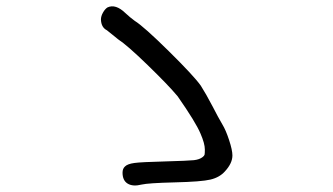

<svg xmlns="http://www.w3.org/2000/svg" viewBox="-20 -569 1040 599"><path d="M315.4 -545.9Q340.8 -557.6 371.1 -528.3Q385.7 -514.6 400.4 -503.9Q428.7 -486.3 506.8 -409.2Q585 -332 606.4 -301.8Q622.1 -277.3 643.6 -236.3Q661.1 -202.1 673.8 -180.7Q684.6 -163.1 694.8 -131.8Q705.1 -100.6 705.1 -84Q705.1 -59.6 681.6 -34.2Q665 -15.6 636.7 -8.8Q608.4 -2 524.4 0Q442.4 2 421.9 6.8Q394.5 13.7 378.4 3.9Q362.3 -5.9 362.3 -30.3Q362.3 -43 370.1 -49.8Q377.9 -57.6 398.9 -60.5Q419.9 -63.5 495.1 -65.4Q567.4 -67.4 585 -69.3Q602.5 -71.3 612.3 -79.1Q617.2 -83 618.2 -86.4Q619.1 -89.8 619.1 -102.5Q619.1 -121.1 605.5 -152.3Q590.8 -187.5 534.2 -268.6Q504.9 -303.7 440.4 -366.2Q376 -428.7 348.6 -446.3Q330.1 -460.9 313.5 -474.6Q295.9 -483.4 294.9 -507.8Q294.9 -518.6 301.3 -529.8Q307.6 -541 315.4 -545.9Z"/></svg>

Font: JasonHandwriting4
Style: Regular
Weight: 400
Version: Version 1.01.21